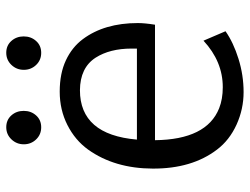

<svg xmlns="http://www.w3.org/2000/svg" viewBox="-113 -680 803 617"><g transform="rotate(-90 288.5 -371.5)"><path d="M55.2 0ZM440.9 -350.1Q440.9 -419.9 411.6 -465.8Q379.4 -515.6 307.1 -516.1Q164.1 -516.1 148.4 -333H440.9ZM146.5 -274.9Q148.4 -108.9 249 -68.8Q278.3 -57.1 316.9 -57.1Q399.4 -57.1 466.3 -119.1L496.6 -48.3Q460.4 -22.9 408 -6.6Q355.5 9.8 301 9.8Q246.6 9.8 196.8 -12.7Q146.5 -35.6 116.2 -75.7Q54.7 -156.2 55.2 -282.2Q55.7 -404.8 116.2 -489.7Q146.5 -531.7 195.3 -556.4Q244.1 -581.1 302.5 -581.1Q360.8 -581.1 403.1 -561.3Q445.3 -541.5 471.2 -506.8Q522.9 -437.5 522.9 -330.1Q522.9 -308.1 517.6 -274.9ZM133.3 -696.5Q133.3 -719.7 149.2 -736.3Q165 -752.9 188.2 -752.9Q211.4 -752.9 226.1 -736.6Q240.7 -720.2 240.7 -696.8Q240.7 -673.3 226.1 -657Q211.4 -640.6 188 -640.6Q164.6 -640.6 148.9 -657Q133.3 -673.3 133.3 -696.5ZM372.6 -696.5Q372.6 -719.7 388.4 -736.3Q404.3 -752.9 427.5 -752.9Q450.7 -752.9 465.3 -736.6Q480 -720.2 480 -696.8Q480 -673.3 465.3 -657Q450.7 -640.6 427.2 -640.6Q403.8 -640.6 388.2 -657Q372.6 -673.3 372.6 -696.5Z"/></g></svg>

Font: Dhyana
Style: Regular
Weight: 400
Foundry: Vernon Adams
Version: Version 1.002; ttfautohint (v0.8.51-6076)